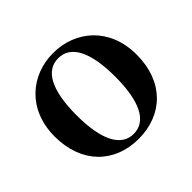

<svg xmlns="http://www.w3.org/2000/svg" viewBox="-138 -717 899 899"><g transform="rotate(-45 311.5 -268.0)"><path d="M311 16C469 16 583 -90 583 -270C583 -449 459 -552 311 -552C164 -552 40 -448 40 -270C40 -92 152 16 311 16ZM311 -17C230 -17 183 -100 183 -268C183 -437 230 -518 311 -518C392 -518 439 -437 439 -268C439 -100 392 -17 311 -17Z"/></g></svg>

Font: Noto Serif KR
Style: Bold
Weight: 700
Designer: Ryoko NISHIZUKA 西塚涼子 (kana & ideographs); Frank Grießhammer (Latin, Greek & Cyrillic); Wenlong ZHANG 张文龙 (bopomofo); San
Foundry: Adobe
Version: Version 2.001;hotconv 1.1.0;makeotfexe 2.6.0